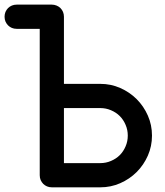

<svg xmlns="http://www.w3.org/2000/svg" viewBox="-20 -801 705 821"><path d="M201.7 -781.2Q211.9 -781.2 221.7 -777.3Q231.4 -773.4 238.3 -766.6Q245.1 -759.8 249.5 -750Q253.4 -740.2 253.4 -729.5V-442.4H408.7Q454.1 -442.4 494.1 -424.8Q534.2 -407.2 564.5 -377Q594.7 -346.7 612.3 -306.6Q629.9 -266.6 629.9 -221.2Q629.9 -175.8 612.3 -135.7Q594.7 -95.7 564.5 -65.4Q534.2 -35.2 494.1 -17.6Q454.1 0 408.7 0H201.7Q190.4 0 181.2 -3.9Q171.9 -7.8 165 -14.6Q158.2 -21.5 153.8 -31.2Q149.9 -40.5 149.9 -51.8V-677.7H51.3Q40 -677.7 30.8 -681.6Q21.5 -685.5 14.6 -692.4Q7.8 -699.2 3.4 -709Q-0.5 -718.3 -0.5 -729.5Q-0.5 -740.2 3.4 -750Q7.8 -759.8 14.6 -766.6Q21.5 -773.4 30.8 -777.3Q40 -781.2 51.3 -781.2ZM408.7 -103.5Q433.1 -103.5 454.6 -112.8Q476.6 -122.1 492.2 -137.7Q507.8 -153.3 517.1 -175.3Q526.4 -196.8 526.4 -221.2Q526.4 -245.6 517.1 -267.1Q507.8 -289.1 492.2 -304.7Q476.6 -320.3 454.6 -329.6Q433.1 -338.9 408.7 -338.9H253.4V-103.5Z"/></svg>

Font: Comfortaa
Style: Bold
Weight: 700
Designer: Johan Aakerlund
Foundry: Johan Aakerlund
Version: Version 2.001; ttfautohint (v1.4.1)